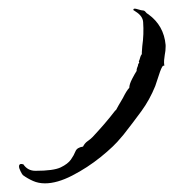

<svg xmlns="http://www.w3.org/2000/svg" viewBox="-20 -424 403 444"><path d="M84 0Q69 0 56.5 -5.5Q44 -11 33 -19Q31 -21 27.5 -28Q24 -35 24 -39Q24 -47 34 -44Q44 -29 62 -29Q104 -29 120.5 -37Q137 -45 144 -55Q151 -65 154.5 -74Q158 -83 172 -85Q176 -93 182.5 -97.5Q189 -102 194 -107Q208 -122 221 -137Q234 -152 247 -169H248Q249 -171 254 -180L264 -197Q273 -215 279 -221Q279 -229 285.5 -241.5Q292 -254 296 -260V-263Q296 -264 296.5 -265Q297 -266 297 -267L299 -272Q299 -276 302 -279L301 -282Q303 -286 304 -290.5Q305 -295 308 -299V-303Q308 -307 308.5 -310Q309 -313 309 -317Q311 -331 311.5 -345Q312 -359 311 -373Q310 -387 294 -397Q292 -398 291 -399Q290 -400 289 -400Q287 -404 292 -404Q294 -404 300.5 -402Q307 -400 309 -400Q314 -400 316.5 -396.5Q319 -393 323 -391Q359 -365 363 -320V-316Q363 -311 362.5 -306.5Q362 -302 361 -297Q360 -291 359.5 -285Q359 -279 360 -272H357Q353 -268 347.5 -250.5Q342 -233 339 -225Q326 -193 307 -167Q288 -141 266 -113L260 -106Q244 -86 213 -61Q182 -36 147 -18Q112 0 84 0Z"/></svg>

Font: Qwitcher Grypen
Style: Bold
Weight: 700
Designer: Robert E. Leuschke
Foundry: Robert E. Leuschke
Version: Version 1.100; ttfautohint (v1.8.3)